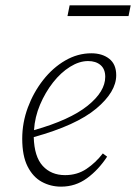

<svg xmlns="http://www.w3.org/2000/svg" viewBox="-20 -684 508 717"><path d="M309 -456Q276 -456 241.5 -434.5Q207 -413 178 -376Q149 -339 129.5 -293Q110 -247 107 -198Q241 -236 307 -289Q373 -342 373 -397Q373 -426 355.5 -441Q338 -456 309 -456ZM208 13Q169 13 136 -5Q103 -23 83 -62.5Q63 -102 63 -166Q63 -226 84 -282.5Q105 -339 141 -385Q177 -431 223.5 -458Q270 -485 321 -485Q362 -485 388 -464.5Q414 -444 414 -403Q414 -341 339.5 -278.5Q265 -216 106 -172Q108 -99 139.5 -64.5Q171 -30 223 -30Q268 -30 302.5 -53Q337 -76 364 -111L380 -99Q348 -50 305 -18.5Q262 13 208 13ZM232 -624 240 -664H468L460 -624Z"/></svg>

Font: Source Serif Pro Light
Style: Italic
Weight: 300
Italic angle: -12°
Designer: Frank Grießhammer
Foundry: Adobe Systems Incorporated
Version: Version 3.001;hotconv 1.0.111;makeotfexe 2.5.65597